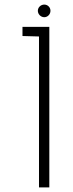

<svg xmlns="http://www.w3.org/2000/svg" viewBox="-20 -817 320 837"><path d="M78 -700V-660L150 -658V0H195V-700ZM145 -770C145 -755 158 -742 173 -742C188 -742 200 -755 200 -770C200 -785 188 -797 173 -797C158 -797 145 -785 145 -770Z"/></svg>

Font: Advent Pro
Style: Light
Weight: 300
Designer: Andreas Kalpakidis
Foundry: Andreas Kalpakidis
Version: Version 2.002 2007